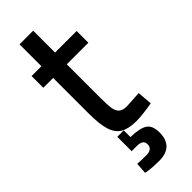

<svg xmlns="http://www.w3.org/2000/svg" viewBox="-285 -675 925 925"><g transform="rotate(-45 177.5 -212.5)"><path d="M26 0ZM93 -174V-420H26V-500H93V-649H186V-500H333V-420H186V-191Q186 -144 189.5 -120.5Q193 -97 206 -84.5Q219 -72 248 -72L333 -77L339 -1Q269 11 231 11Q178 11 148.5 -6Q119 -23 106 -63Q93 -103 93 -174ZM96 219 83 216 87 159Q111 161 147 161Q189 161 189 127Q189 97 147 97H111V-1H155V45Q218 46 244 63.5Q270 81 270 128Q270 224 171 224Q129 224 96 219Z"/></g></svg>

Font: sheba-seeBold
Style: Regular
Weight: 600
Designer: Mohamed Galeb, the designers
Foundry: Kief Type Foundry
Version: Version 2.010; ttfautohint (v1.5.33-1714) -l 8 -r 50 -G 200 